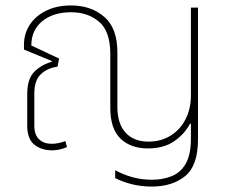

<svg xmlns="http://www.w3.org/2000/svg" viewBox="-20 -545 840 705"><path d="M537 140Q500 140 466.5 132Q433 124 403 109V80Q432 96 466 105.5Q500 115 538 115Q577 115 610 102Q643 89 662 56Q681 23 681 -36V-91H678Q657 -52 619 -26Q581 0 523 0Q460 0 422.5 -36Q385 -72 385 -149V-347Q385 -430 344 -465Q303 -500 241 -500Q175 -500 135 -467Q95 -434 95 -378L197 -330L191 -300Q156 -296 131 -273.5Q106 -251 106 -201V-84Q106 -50 123.5 -33.5Q141 -17 170 -17Q183 -17 196.5 -20Q210 -23 220 -27L226 -5Q199 7 171 7Q132 7 106 -14Q80 -35 80 -83V-200Q80 -256 106.5 -282Q133 -308 170 -318V-321L68 -363V-381Q68 -421 89 -453.5Q110 -486 149 -505.5Q188 -525 241 -525Q314 -525 362.5 -483.5Q411 -442 411 -353V-153Q411 -91 441 -58Q471 -25 525 -25Q571 -25 606.5 -47Q642 -69 661.5 -107.5Q681 -146 681 -195V-517H707V-33Q707 63 660 101.5Q613 140 537 140Z"/></svg>

Font: Noto Sans Thai UI SemCond Thin
Style: Regular
Weight: 100
Width: 4
Designer: Monotype Design Team
Foundry: Monotype Imaging Inc.
Version: Version 2.000